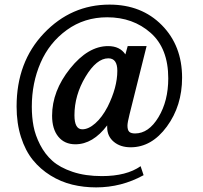

<svg xmlns="http://www.w3.org/2000/svg" viewBox="-20 -670 879 833"><path d="M547 -31Q502 -31 473.5 -55Q445 -79 445 -118V-126Q383 -44 307 -44Q260 -44 233 -77Q206 -110 206 -168Q206 -275 284 -372.5Q362 -470 449 -470Q500 -470 524 -434L534 -470H616L542 -174Q533 -138 533 -125Q533 -106 540.5 -98.5Q548 -91 566 -91Q625 -91 667.5 -161.5Q710 -232 710 -330Q710 -460 633.5 -527.5Q557 -595 445 -595Q346 -595 270 -540Q194 -485 156 -397.5Q118 -310 118 -207Q118 -162 125.5 -122.5Q133 -83 154 -42Q175 -1 207.5 28Q240 57 295 75.5Q350 94 422 94Q529 94 590 51L603 90Q507 143 397 143Q343 143 293.5 131Q244 119 199.5 91.5Q155 64 122.5 24Q90 -16 71 -75.5Q52 -135 52 -208Q52 -401 170.5 -525.5Q289 -650 455 -650Q594 -650 682 -561Q770 -472 770 -333Q770 -211 704 -121Q638 -31 547 -31ZM337 -109Q364 -109 393.5 -135Q423 -161 447 -207Q489 -291 489 -363Q489 -417 450 -417Q399 -417 351 -337Q303 -257 303 -170Q303 -109 337 -109Z"/></svg>

Font: Caslon OS
Style: Regular
Weight: 400
Designer: Alfredo Marco Pradil
Foundry: Hanken Design Co.
Version: Version 1.000;PS 001.000;hotconv 1.0.88;makeotf.lib2.5.64775